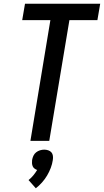

<svg xmlns="http://www.w3.org/2000/svg" viewBox="-20 -755 557 1029"><path d="M143 0 250 -647H99L114 -735H517L502 -647H352L244 0ZM172 254 133 210Q147 199 158.5 185Q170 171 179 156Q171 153 164.5 148Q158 143 155 135.5Q152 128 151.5 119.5Q151 111 152 103Q154 91 159 80Q164 69 173.5 61.5Q183 54 194.5 50.5Q206 47 217 47Q228 47 238.5 50.5Q249 54 255.5 61.5Q262 69 263.5 80Q265 91 263 103Q260 124 252 145Q244 166 232.5 185.5Q221 205 205.5 222.5Q190 240 172 254Z"/></svg>

Font: Iosevka Curly Semibold Oblique
Style: Regular
Weight: 600
Italic angle: -9°
Monospace: yes
Designer: Belleve Invis
Foundry: Belleve Invis
Version: Version 11.1.0; ttfautohint (v1.8.3)